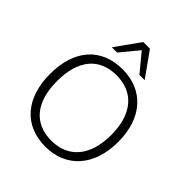

<svg xmlns="http://www.w3.org/2000/svg" viewBox="-250 -1097 1265 1265"><g transform="rotate(45 382.5 -464.0)"><path d="M65 -353C65 -131 183 8 382 8C576 8 700 -131 700 -354C700 -576 577 -713 382 -713C181 -713 65 -576 65 -353ZM131 -353C131 -545 218 -657 382 -657C542 -657 635 -546 635 -353C635 -160 541 -48 382 -48C218 -48 131 -161 131 -353ZM229 -765H278L382 -891L486 -765H535L413 -936H351Z"/></g></svg>

Font: Poppy and Pepper Light
Style: Regular
Weight: 300
Designer: Thy Ha
Foundry: Thy Ha
Version: Version 0.001;Glyphs 3.2 (3227)